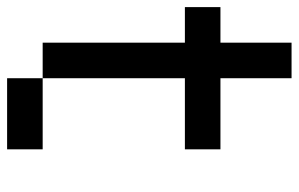

<svg xmlns="http://www.w3.org/2000/svg" viewBox="-170 -670 840 540"><g transform="rotate(90 250.0 -400.0)"><path d="M0 -500V-600H100V-800H200V-600H400V-500H200V-100H100V-500ZM200 -100H400V0H200Z"/></g></svg>

Font: Galmuri9 Regular
Style: Regular
Weight: 400
Designer: Lee Minseo (quiple)
Version: Version 2.399;hotconv 1.1.1;makeotfexe 2.6.0 DEVELOPMENT